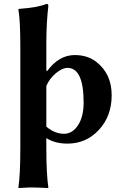

<svg xmlns="http://www.w3.org/2000/svg" viewBox="-20 -718 628 973"><path d="M214.8 -18.1V32.2Q214.8 165 225.1 231.9L223.1 234.9Q166 231.9 131.8 231.9Q131.8 231.9 74.2 234.9L73.2 231.9Q83 168.9 83 32.2V-481.9Q83 -614.7 73.2 -669.9L75.2 -672.9Q171.4 -679.7 215.8 -698.2Q224.6 -698.2 225.1 -688Q215.3 -607.9 214.8 -500V-401.9V-360.8L219.2 -357.9Q278.3 -439 358.9 -439Q424.8 -439 470.2 -402.8Q546.4 -341.8 545.9 -234.9Q545.9 -129.9 481.4 -60.1Q417 9.8 321.8 9.8Q258.8 9.8 214.8 -18.1ZM214.8 -282.2V-76.2Q257.8 -40 304.2 -40Q347.2 -40 375.5 -83.5Q403.8 -127 403.8 -198.2Q403.8 -374 321.8 -374Q295.9 -374 263.4 -347.2Q231 -320.3 214.8 -282.2Z"/></svg>

Font: Linux Biolinum
Style: Bold
Weight: 700
Designer: Philipp H. Poll
Foundry: Philipp H. Poll
Version: Version 1.3.2 ; ttfautohint (v0.9)